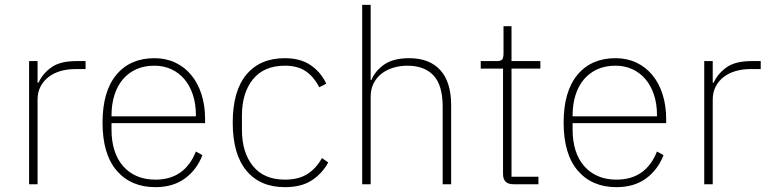

<svg xmlns="http://www.w3.org/2000/svg" viewBox="-20 -760 3172 792"><path d="M100 0V-508H135V-419H139Q155 -455 191 -481.5Q227 -508 295 -508H333V-475H289Q258 -475 230 -467Q202 -459 181 -443Q160 -427 147.5 -403.5Q135 -380 135 -349V0Z M621 12Q520 12 461.5 -56Q403 -124 403 -254Q403 -383 460 -451.5Q517 -520 617 -520Q664 -520 702.5 -502Q741 -484 768.5 -451Q796 -418 811 -371.5Q826 -325 826 -268V-252H440V-225Q440 -178 452 -140Q464 -102 487.5 -75Q511 -48 544.5 -33.5Q578 -19 621 -19Q742 -19 788 -135L815 -120Q792 -60 743 -24Q694 12 621 12ZM617 -489Q575 -489 542.5 -474.5Q510 -460 487 -433Q464 -406 452 -368Q440 -330 440 -284V-280H788V-286Q788 -332 775.5 -369.5Q763 -407 740.5 -433.5Q718 -460 686.5 -474.5Q655 -489 617 -489Z M1155 12Q1053 12 996.5 -56Q940 -124 940 -254Q940 -385 996.5 -452.5Q1053 -520 1155 -520Q1219 -520 1261 -491.5Q1303 -463 1326 -415L1297 -400Q1275 -443 1241.5 -466Q1208 -489 1155 -489Q1069 -489 1023.5 -433Q978 -377 978 -283V-225Q978 -131 1023.5 -75Q1069 -19 1155 -19Q1212 -19 1248.5 -42.5Q1285 -66 1308 -108L1334 -90Q1309 -44 1266 -16Q1223 12 1155 12Z M1474 -740H1509V-430H1512Q1527 -467 1564.5 -493.5Q1602 -520 1668 -520Q1752 -520 1796.5 -470.5Q1841 -421 1841 -326V0H1806V-320Q1806 -408 1768.5 -448.5Q1731 -489 1660 -489Q1631 -489 1603.5 -481Q1576 -473 1555 -457Q1534 -441 1521.5 -417Q1509 -393 1509 -361V0H1474Z M2098 0Q2055 0 2055 -42V-477H1963V-508H2029Q2046 -508 2051.5 -515Q2057 -522 2057 -539V-652H2090V-508H2209V-477H2090V-31H2201V0Z M2523 12Q2422 12 2363.5 -56Q2305 -124 2305 -254Q2305 -383 2362 -451.5Q2419 -520 2519 -520Q2566 -520 2604.5 -502Q2643 -484 2670.5 -451Q2698 -418 2713 -371.5Q2728 -325 2728 -268V-252H2342V-225Q2342 -178 2354 -140Q2366 -102 2389.5 -75Q2413 -48 2446.5 -33.5Q2480 -19 2523 -19Q2644 -19 2690 -135L2717 -120Q2694 -60 2645 -24Q2596 12 2523 12ZM2519 -489Q2477 -489 2444.5 -474.5Q2412 -460 2389 -433Q2366 -406 2354 -368Q2342 -330 2342 -284V-280H2690V-286Q2690 -332 2677.5 -369.5Q2665 -407 2642.5 -433.5Q2620 -460 2588.5 -474.5Q2557 -489 2519 -489Z M2885 0V-508H2920V-419H2924Q2940 -455 2976 -481.5Q3012 -508 3080 -508H3118V-475H3074Q3043 -475 3015 -467Q2987 -459 2966 -443Q2945 -427 2932.5 -403.5Q2920 -380 2920 -349V0Z"/></svg>

Font: IBM Plex Sans Thai ExtraLight
Style: Regular
Weight: 200
Designer: Mike Abbink, Paul van der Laan, Pieter van Rosmalen, Ben Mitchell, Mark Frömberg
Foundry: Bold Monday
Version: Version 1.1